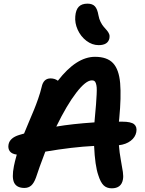

<svg xmlns="http://www.w3.org/2000/svg" viewBox="-20 -1021 793 1051"><path d="M520 -773.9Q484.4 -773.9 453.1 -797.6Q421.9 -821.3 405.3 -858.2Q388.7 -895 392.1 -932.1Q395 -967.3 411.1 -984.1Q427.2 -1001 459 -1001Q486.3 -1001 499.8 -986.1Q513.2 -971.2 519 -937Q522.5 -917 530.8 -900.6Q539.1 -884.3 548.1 -874Q557.1 -863.8 565.2 -854.5Q573.2 -845.2 577.4 -834.7Q581.5 -824.2 579.1 -812Q571.3 -773.9 520 -773.9ZM591.8 9.8Q564 9.8 547.1 -6.6Q530.3 -22.9 518.1 -62Q500 -113.8 495.1 -222.2Q376.5 -216.3 228 -190.9Q192.4 -97.7 176.8 -48.8Q166 -19 151.1 -5.6Q136.2 7.8 113.8 7.8Q72.3 7.8 57.9 -20Q43.5 -47.9 56.2 -111.8Q60.1 -132.8 71.8 -174.8Q44.4 -178.2 33.4 -193.4Q22.5 -208.5 26.9 -231Q34.2 -266.6 85 -282.2Q89.4 -283.7 98.4 -286.1Q107.4 -288.6 111.8 -290Q120.6 -312 138.4 -354Q156.2 -396 166.5 -420.9Q176.8 -445.8 189 -480.7Q201.2 -515.6 208 -544.9Q217.8 -591.8 256.8 -591.8Q279.8 -591.8 296.9 -579.1Q397.9 -710 500 -710Q566.4 -710 598.9 -675.3Q631.3 -640.6 637.7 -565.7Q644 -490.7 632.8 -373Q632.3 -370.1 631.8 -364Q631.3 -357.9 630.9 -355H648.9Q697.8 -355 714.6 -340.6Q731.4 -326.2 726.1 -297.9Q720.7 -269.5 695.1 -250Q669.4 -230.5 630.9 -226.1Q633.8 -186.5 641.4 -145.5Q648.9 -104.5 652.6 -79.8Q656.2 -55.2 652.8 -38.1Q644 9.8 591.8 9.8ZM482.9 -581.1Q449.7 -581.1 397.7 -513.7Q345.7 -446.3 288.1 -328.1Q374 -342.8 497.1 -351.1Q497.6 -355 498 -362.5Q498.5 -370.1 499 -374Q503.4 -420.4 505.6 -449Q507.8 -477.5 509 -503.2Q510.3 -528.8 509.3 -542Q508.3 -555.2 504.9 -564.9Q501.5 -574.7 496.3 -577.9Q491.2 -581.1 482.9 -581.1Z"/></svg>

Font: Shantell Sans Normal
Style: Italic
Weight: 600
Italic angle: -11.31°
Designer: Stephen Nixon, Anya Danilova, Shantell Martin
Foundry: Arrow Type
Version: Version 1.006;[559af2be0]